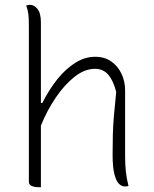

<svg xmlns="http://www.w3.org/2000/svg" viewBox="-20 -773 640 798"><path d="M140 5Q124 5 112 0Q100 -5 100 -18V-663Q100 -698 98 -714Q96 -730 89 -750Q97 -753 105 -753Q122 -753 136 -735.5Q150 -718 150 -680V-345H156Q184 -401 218.5 -444Q253 -487 293 -512Q333 -537 375 -537Q415 -537 442.5 -517.5Q470 -498 485 -466.5Q500 -435 500 -397V-124Q500 -89 503 -60.5Q506 -32 514 0Q510 1 506.5 1.5Q503 2 499 2Q486 2 474.5 -9Q463 -20 455.5 -49Q448 -78 448 -130Q448 -177 449 -214Q450 -251 453.5 -292Q457 -333 463 -391Q451 -438 430 -462.5Q409 -487 375 -487Q332 -487 290 -454Q248 -421 211.5 -367Q175 -313 150 -251V5Z"/></svg>

Font: Recursive Sn Csl St Lt
Style: Regular
Weight: 300
Version: Version 1.079;hotconv 1.0.112;makeotfexe 2.5.65598; ttfautoh